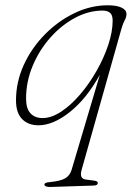

<svg xmlns="http://www.w3.org/2000/svg" viewBox="-20 -478 522 744"><path d="M175.5 246.5Q166.5 247 159.2 244.5Q152 242 152 236.5Q152 234 156.5 231.2Q161 228.5 174 227.5Q215 223.5 233 212.8Q251 202 257.5 180L367 -188.5Q315.5 -95.5 250.8 -44Q186 7.5 129 7.5Q89.5 7.5 65.8 -16.5Q42 -40.5 42 -89Q42 -160.5 72.2 -226.5Q102.5 -292.5 153.8 -344.5Q205 -396.5 268.2 -427Q331.5 -457.5 397.5 -457.5Q432 -457.5 451 -448.5Q470 -439.5 470 -423.5Q470 -411.5 463.2 -399.5Q456.5 -387.5 451 -368L296 181Q287 214 311.5 217.5L345 222Q359 224 359 230.5Q359 240.5 344 241ZM81 -95.5Q81 -57 98.2 -38.8Q115.5 -20.5 144.5 -20.5Q179.5 -20.5 217.2 -45.5Q255 -70.5 290.5 -112Q326 -153.5 354.5 -203.8Q383 -254 399.8 -304.8Q416.5 -355.5 416.5 -398Q416.5 -419.5 406.5 -428.2Q396.5 -437 377.5 -437Q323.5 -437 271 -409Q218.5 -381 175.5 -332.8Q132.5 -284.5 106.8 -223.2Q81 -162 81 -95.5Z"/></svg>

Font: Fraunces 9pt S000 Thin
Style: Italic
Weight: 100
Italic angle: -16°
Version: Version 1.000; ttfautohint (v1.8.3)